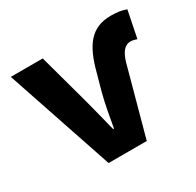

<svg xmlns="http://www.w3.org/2000/svg" viewBox="-117 -640 788 771"><g transform="rotate(-30 276.5 -254.0)"><path d="M179 0H356L442 -315C453 -353 470 -379 499 -379C511 -379 520 -375 528 -373L553 -497C533 -504 516 -508 482 -508C391 -508 348 -451 318 -334L298 -262C285 -213 276 -161 267 -109H263C250 -161 237 -213 224 -262L160 -496H12Z"/></g></svg>

Font: Giro Sans Regular
Style: Bold
Weight: 700
Designer: Paul D. Hunt
Foundry: Adobe Systems Incorporated
Version: Version 1.000;PS 1.0;hotconv 1.0.88;makeotf.lib2.5.647800